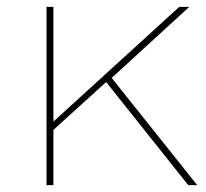

<svg xmlns="http://www.w3.org/2000/svg" viewBox="-20 -537 597 557"><path d="M128 -178 500 -517H529L304 -311L288 -299L128 -154ZM115 -517H135V0H115ZM284 -304 300 -316 552 0H526Z"/></svg>

Font: Montserrat
Style: Regular
Weight: 400
Designer: Julieta Ulanovsky
Foundry: Julieta Ulanovsky
Version: Version 8.000